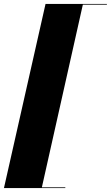

<svg xmlns="http://www.w3.org/2000/svg" viewBox="-30 -800 560 970"><path d="M200 -780 -10 150H300V146.5H181.5L388.5 -776.5H510V-780Z"/></svg>

Font: Bodoni* 48pt Fatface
Style: Italic
Weight: 900
Italic angle: -13°
Version: Version 2.3